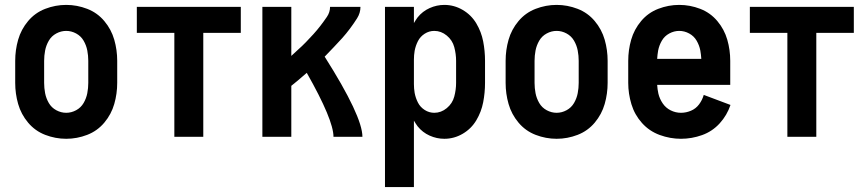

<svg xmlns="http://www.w3.org/2000/svg" viewBox="-20 -558 3540 783"><path d="M250 8Q206 8 164.5 -8Q123 -24 94.5 -58Q66 -92 54 -134Q42 -176 42 -220V-310Q42 -354 54 -396Q66 -438 94.5 -472Q123 -506 164.5 -522Q206 -538 250 -538Q294 -538 335.5 -522Q377 -506 405.5 -472Q434 -438 446 -396Q458 -354 458 -310V-220Q458 -176 446 -134Q434 -92 405.5 -58Q377 -24 335.5 -8Q294 8 250 8ZM250 -98Q271 -98 290.5 -108.5Q310 -119 321 -138Q332 -157 336 -178Q340 -199 340 -220V-310Q340 -331 336 -352Q332 -373 321 -392Q310 -411 290.5 -421.5Q271 -432 250 -432Q229 -432 209.5 -421.5Q190 -411 179 -392Q168 -373 164 -352Q160 -331 160 -310V-220Q160 -199 164 -178Q168 -157 179 -138Q190 -119 209.5 -108.5Q229 -98 250 -98Z M691 0V-424H538V-530H962V-424H809V0Z M1050 0V-530H1168V-330Q1182 -343 1195 -355Q1212 -370 1227.5 -386Q1243 -402 1258 -418.5Q1273 -435 1286.5 -452.5Q1300 -470 1313 -489Q1326 -508 1326 -530H1450Q1450 -505 1436 -483Q1422 -461 1407 -441Q1392 -421 1375.5 -402.5Q1359 -384 1341.5 -366Q1324 -348 1307 -330L1304 -327Q1458 -84 1458 0H1340Q1340 -69 1231 -261Q1213 -245 1195 -230Q1182 -219 1168 -208V0Z M1550 205V-530H1668V-464Q1675 -476 1683 -487Q1703 -512 1732 -525Q1761 -538 1792 -538Q1832 -538 1867 -517.5Q1902 -497 1922.5 -462.5Q1943 -428 1950.5 -389Q1958 -350 1958 -310V-220Q1958 -180 1950.5 -141Q1943 -102 1922.5 -67.5Q1902 -33 1867 -12.5Q1832 8 1792 8Q1761 8 1732 -5Q1703 -18 1683 -43Q1675 -54 1668 -66V205ZM1751 -98Q1779 -98 1802 -117Q1825 -136 1832.5 -164Q1840 -192 1840 -220V-310Q1840 -338 1832.5 -366Q1825 -394 1802 -413Q1779 -432 1751 -432Q1730 -432 1712 -420.5Q1694 -409 1684.5 -390.5Q1675 -372 1671 -351Q1668 -333 1668 -315V-215Q1668 -197 1671 -179Q1675 -158 1684.5 -139.5Q1694 -121 1712 -109.5Q1730 -98 1751 -98Z M2250 8Q2206 8 2164.5 -8Q2123 -24 2094.5 -58Q2066 -92 2054 -134Q2042 -176 2042 -220V-310Q2042 -354 2054 -396Q2066 -438 2094.5 -472Q2123 -506 2164.5 -522Q2206 -538 2250 -538Q2294 -538 2335.5 -522Q2377 -506 2405.5 -472Q2434 -438 2446 -396Q2458 -354 2458 -310V-220Q2458 -176 2446 -134Q2434 -92 2405.5 -58Q2377 -24 2335.5 -8Q2294 8 2250 8ZM2250 -98Q2271 -98 2290.5 -108.5Q2310 -119 2321 -138Q2332 -157 2336 -178Q2340 -199 2340 -220V-310Q2340 -331 2336 -352Q2332 -373 2321 -392Q2310 -411 2290.5 -421.5Q2271 -432 2250 -432Q2229 -432 2209.5 -421.5Q2190 -411 2179 -392Q2168 -373 2164 -352Q2160 -331 2160 -310V-220Q2160 -199 2164 -178Q2168 -157 2179 -138Q2190 -119 2209.5 -108.5Q2229 -98 2250 -98Z M2757 8Q2713 8 2670.5 -7.5Q2628 -23 2598 -56.5Q2568 -90 2555 -133Q2542 -176 2542 -220V-310Q2542 -354 2554 -396Q2566 -438 2594.5 -472Q2623 -506 2664.5 -522Q2706 -538 2750 -538Q2794 -538 2835.5 -522Q2877 -506 2905.5 -472Q2934 -438 2946 -396Q2958 -354 2958 -310V-212H2660Q2661 -194 2665 -176Q2670 -155 2682.5 -136.5Q2695 -118 2715 -108Q2735 -98 2757 -98Q2778 -98 2798 -106.5Q2818 -115 2831 -132.5Q2844 -150 2850 -171L2959 -130Q2945 -88 2915 -55Q2885 -22 2843 -7Q2801 8 2757 8ZM2660 -318H2840Q2839 -335 2836 -352Q2832 -373 2821 -392Q2810 -411 2790.5 -421.5Q2771 -432 2750 -432Q2729 -432 2709.5 -421.5Q2690 -411 2679 -392Q2668 -373 2664 -352Q2661 -335 2660 -318Z M3191 0V-424H3038V-530H3462V-424H3309V0Z"/></svg>

Font: Iosevka SS01
Style: Bold
Weight: 700
Monospace: yes
Designer: Belleve Invis
Foundry: Belleve Invis
Version: 2.3.3; ttfautohint (v1.8.3)